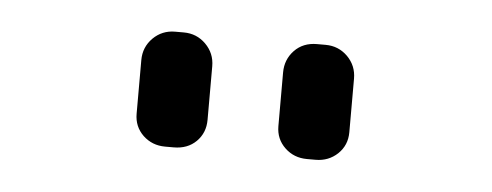

<svg xmlns="http://www.w3.org/2000/svg" viewBox="-26 -783 553 216"><g transform="rotate(5 250.0 -675.0)"><path d="M325.2 -610.4Q310.5 -610.4 300.3 -620.1Q290 -629.9 290 -644.5V-705.1Q290 -719.7 299.8 -730Q309.6 -740.2 325.2 -740.2H335Q349.6 -740.2 359.9 -730Q370.1 -719.7 370.1 -705.1V-644.5Q370.1 -629.9 359.9 -620.1Q349.6 -610.4 335 -610.4ZM165 -610.4Q150.4 -610.4 140.1 -620.1Q129.9 -629.9 129.9 -644.5V-705.1Q129.9 -719.7 140.1 -730Q150.4 -740.2 165 -740.2H174.8Q189.5 -740.2 199.7 -730Q210 -719.7 210 -705.1V-644.5Q210 -629.9 200.2 -620.1Q190.4 -610.4 174.8 -610.4Z"/></g></svg>

Font: Rounded-L Mgen+ 2m regular
Style: Regular
Weight: 400
Designer: [Source Han Sans]
Ryoko NISHIZUKA  (kana & ideographs); Paul D. Hunt (Latin, Greek & Cyrillic); Wenlong ZHANG  (bopomofo
Version: Version 1.059.20150602